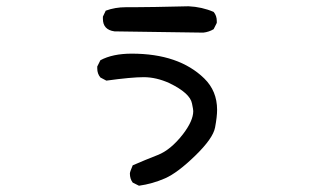

<svg xmlns="http://www.w3.org/2000/svg" viewBox="-20 -531 1040 612"><path d="M423 61 403 51Q394 39 394 22Q394 17 403 -4Q442 -21 483 -37Q524 -53 563 -103Q596 -146 596 -177Q596 -182 592 -201Q586 -234 520 -266Q478 -285 438 -285Q399 -285 319 -274L300 -284Q290 -296 290 -313V-319L300 -339Q339 -360 400 -360Q550 -360 631 -281Q672 -241 672 -181Q672 -159 665.5 -124.5Q659 -90 602.5 -35Q546 20 506 37.5Q466 55 423 61ZM628 -427 345 -431Q308 -436 308 -471V-478L317 -497Q347 -508 381 -508H407Q456 -508 581 -511Q624 -509 661 -493Q671 -481 671 -464V-458L661 -438Q646 -429 628 -427Z"/></svg>

Font: Xiaolai Mono SC
Style: Regular
Weight: 400
Monospace: yes
Designer: LXGW / Nozomi Seto
Version: Version 3.113;September 30, 2024